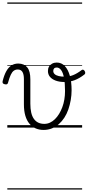

<svg xmlns="http://www.w3.org/2000/svg" viewBox="-59 -1030 708 1550"><path d="M293 19Q258 19 229 6.5Q200 -6 178.5 -31.5Q157 -57 145.5 -96Q134 -135 134 -188V-391Q134 -430 122 -449.5Q110 -469 84 -469Q67 -469 53 -459.5Q39 -450 28 -426.5Q17 -403 6 -363Q4 -353 -3 -350Q-10 -347 -21 -350Q-31 -352 -35.5 -357.5Q-40 -363 -38 -374Q-26 -423 -8.5 -454.5Q9 -486 33 -501.5Q57 -517 88 -517Q112 -517 130.5 -509Q149 -501 161.5 -485.5Q174 -470 180 -446Q186 -422 186 -389V-193Q186 -152 193 -121.5Q200 -91 214.5 -70.5Q229 -50 250 -40Q271 -30 299 -30Q323 -30 344.5 -40Q366 -50 384.5 -68Q403 -86 418 -110.5Q433 -135 444 -164.5Q455 -194 460.5 -227Q466 -260 466 -295Q466 -358 458 -400.5Q450 -443 434.5 -464Q419 -485 399 -485Q385 -485 378 -477.5Q371 -470 371 -457Q371 -442 382.5 -431.5Q394 -421 415 -416Q436 -411 464 -411Q499 -411 531 -423.5Q563 -436 601 -465Q608 -470 614.5 -466.5Q621 -463 625 -456Q629 -449 629 -441.5Q629 -434 623 -429Q582 -397 543 -382.5Q504 -368 462 -368Q421 -368 391 -379Q361 -390 344.5 -409.5Q328 -429 328 -457Q328 -477 336.5 -492Q345 -507 361.5 -516Q378 -525 399 -525Q438 -525 464.5 -496.5Q491 -468 505 -418Q519 -368 519 -302Q519 -262 512 -222Q505 -182 492.5 -146Q480 -110 460.5 -80Q441 -50 416 -28Q391 -6 360 6.5Q329 19 293 19ZM0 490H604V500H0ZM0 -20H604V0H0ZM0 -505H604V-500H0ZM0 -1010H604V-1000H0Z"/></svg>

Font: Playwrite PE Guides
Style: Regular
Weight: 400
Designer: Veronika Burian, José Scaglione
Foundry: TypeTogether
Version: Version 1.003